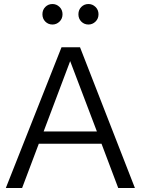

<svg xmlns="http://www.w3.org/2000/svg" viewBox="-20 -935 700 955"><path d="M9 0ZM9 0 286 -700H378L651 0H568L485 -220H173L90 0ZM197 -281H462L329 -631ZM241 -813Q220 -813 205.5 -827.5Q191 -842 191 -864Q191 -886 205.5 -900.5Q220 -915 241 -915Q261 -915 276 -900.5Q291 -886 291 -864Q291 -842 276 -827.5Q261 -813 241 -813ZM420 -813Q399 -813 384.5 -827.5Q370 -842 370 -864Q370 -886 384.5 -900.5Q399 -915 420 -915Q440 -915 455 -900.5Q470 -886 470 -864Q470 -842 455 -827.5Q440 -813 420 -813Z"/></svg>

Font: Red Hat Text
Style: Regular
Weight: 400
Designer: Pentagram / MCKL
Foundry: Pentagram / MCKL
Version: Version 1.005; Red Hat Text